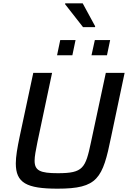

<svg xmlns="http://www.w3.org/2000/svg" viewBox="-20 -1126 769 1154"><path d="M371 -1101 479 -963H551L552 -968L477 -1106H372ZM342 -885 323 -794H415L434 -885ZM550 -885 530 -794H623L642 -885ZM326 8C568 8 597 -53 648 -304L729 -688H616L527 -272C494 -115 480 -85 328 -85C222 -85 188 -100 188 -160C188 -187 195 -222 205 -272L293 -688H180L98 -304C84 -237 75 -185 75 -144C75 -27 139 8 326 8Z"/></svg>

Font: Saira UNSAM Medium Italic
Style: Regular
Weight: 500
Italic angle: -12°
Designer: Hector Gatti with collaboration of the Omnibus-Type team
Foundry: Omnibus-Type
Version: Version 0.072;PS 000.072;hotconv 1.0.88;makeotf.lib2.5.64775